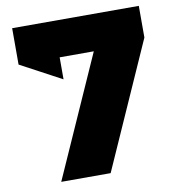

<svg xmlns="http://www.w3.org/2000/svg" viewBox="-79 -772 766 842"><g transform="rotate(-10 303.5 -350.5)"><path d="M31 -539V-701H595V-560L346 0H126L366 -539H214V-441Z"/></g></svg>

Font: Trueno
Style: ExBd
Weight: 800
Designer: Julieta Ulanovsky
Foundry: Julieta Ulanovsky
Version: Version 3.001b